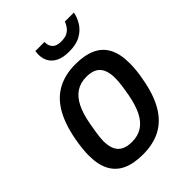

<svg xmlns="http://www.w3.org/2000/svg" viewBox="-212 -828 945 945"><g transform="rotate(-45 260.5 -355.5)"><path d="M220 12Q157 12 114.5 -7.5Q72 -27 50 -68Q28 -109 28 -173Q28 -197 31 -223.5Q34 -250 39 -278Q56 -368 90 -425.5Q124 -483 176.5 -510.5Q229 -538 299 -538Q363 -538 406 -518.5Q449 -499 470.5 -458Q492 -417 492 -353Q492 -329 489.5 -303Q487 -277 481 -248Q465 -158 431 -100.5Q397 -43 345 -15.5Q293 12 220 12ZM226 -70Q268 -70 298 -89.5Q328 -109 347.5 -148.5Q367 -188 378 -249Q383 -277 385.5 -295.5Q388 -314 389 -327.5Q390 -341 390 -351Q390 -387 379.5 -410.5Q369 -434 348 -445Q327 -456 294 -456Q252 -456 222.5 -436.5Q193 -417 173.5 -378.5Q154 -340 143 -279Q138 -251 135 -231.5Q132 -212 130.5 -198.5Q129 -185 129 -174Q129 -138 139.5 -115Q150 -92 172 -81Q194 -70 226 -70ZM323 -603Q279 -603 253 -616.5Q227 -630 215.5 -651.5Q204 -673 204 -698Q204 -704 204.5 -710.5Q205 -717 206 -723H269Q269 -704 276 -691Q283 -678 296.5 -672Q310 -666 330 -666Q357 -666 373 -675Q389 -684 398.5 -698Q408 -712 411 -723H474Q469 -695 452 -667Q435 -639 403.5 -621Q372 -603 323 -603Z"/></g></svg>

Font: Archivo SemiCondensed Medium
Style: Italic
Weight: 500
Width: 4
Italic angle: -10°
Designer: Hector Gatti
Foundry: Omnibus-Type
Version: Version 2.001